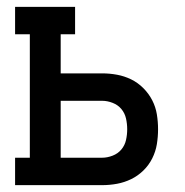

<svg xmlns="http://www.w3.org/2000/svg" viewBox="-20 -540 540 560"><path d="M24 0V-80H67V-440H24V-520H199V-440H157V-326H278Q300 -326 321.5 -322Q343 -318 362.5 -308.5Q382 -299 398 -283Q414 -267 424 -247.5Q434 -228 437.5 -206.5Q441 -185 441 -163Q441 -141 437.5 -119.5Q434 -98 424 -78Q414 -58 398 -42.5Q382 -27 362.5 -17.5Q343 -8 321.5 -4Q300 0 278 0ZM278 -80Q293 -80 308.5 -86Q324 -92 334 -104Q344 -116 347.5 -131.5Q351 -147 351 -163Q351 -179 347.5 -194.5Q344 -210 334 -222Q324 -234 308.5 -240Q293 -246 278 -246H157V-80Z"/></svg>

Font: Iosevka Curly Slab Medium
Style: Regular
Weight: 500
Monospace: yes
Designer: Belleve Invis
Foundry: Belleve Invis
Version: Version 22.1.2; ttfautohint (v1.8.4)